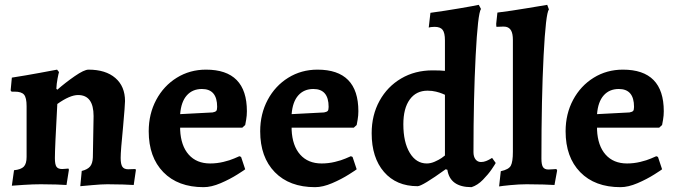

<svg xmlns="http://www.w3.org/2000/svg" viewBox="-20 -762 2797 794"><path d="M364 -111 367 -282Q367 -369 303 -369Q269 -369 217 -332Q207 -150 207 -108Q207 -82 213.5 -72.5Q220 -63 237 -63Q244 -63 252 -64Q260 -65 263 -65L265 -60L255 3Q244 2 213 1Q182 0 149 0Q117 0 78.5 2.5Q40 5 29 6L38 -58Q67 -61 78.5 -73Q90 -85 90 -113V-323Q90 -358 79.5 -370.5Q69 -383 41 -383H28L24 -388L29 -441Q87 -450 143.5 -460.5Q200 -471 216 -474L224 -464Q222 -458 218 -437Q214 -416 213 -395L217 -391Q250 -420 289 -447Q328 -474 346 -474Q417 -474 457 -439.5Q497 -405 497 -344Q497 -328 489 -238Q479 -138 479 -109Q479 -83 486 -72.5Q493 -62 510 -62L540 -63L542 -59L533 3Q521 2 489 1Q457 0 424 0Q400 0 362 3.5Q324 7 312 8L318 -55Q342 -61 352.5 -73.5Q363 -86 364 -111Z M849 -86Q877 -86 904 -92.5Q931 -99 948 -106.5Q965 -114 970 -116L977 -113L994 -62Q994 -61 962.5 -41Q931 -21 892.5 -4.5Q854 12 822 12Q716 12 655.5 -50Q595 -112 595 -219Q595 -291 626 -349Q657 -407 711 -440.5Q765 -474 832 -474Q1001 -474 1001 -302Q1001 -284 998 -267Q995 -250 994 -245L982 -234H725V-225Q728 -159 760.5 -122.5Q793 -86 849 -86ZM878 -320Q878 -394 815 -394Q776 -394 752.5 -367.5Q729 -341 725 -290L859 -297Q870 -299 874 -303Q878 -307 878 -320Z M1310 -86Q1338 -86 1365 -92.5Q1392 -99 1409 -106.5Q1426 -114 1431 -116L1438 -113L1455 -62Q1455 -61 1423.5 -41Q1392 -21 1353.5 -4.5Q1315 12 1283 12Q1177 12 1116.5 -50Q1056 -112 1056 -219Q1056 -291 1087 -349Q1118 -407 1172 -440.5Q1226 -474 1293 -474Q1462 -474 1462 -302Q1462 -284 1459 -267Q1456 -250 1455 -245L1443 -234H1186V-225Q1189 -159 1221.5 -122.5Q1254 -86 1310 -86ZM1339 -320Q1339 -394 1276 -394Q1237 -394 1213.5 -367.5Q1190 -341 1186 -290L1320 -297Q1331 -299 1335 -303Q1339 -307 1339 -320Z M1707 8Q1619 8 1568 -51Q1517 -110 1517 -211Q1517 -286 1549.5 -345Q1582 -404 1639 -437.5Q1696 -471 1769 -471Q1802 -471 1820 -469V-595Q1820 -626 1810.5 -638.5Q1801 -651 1777 -651Q1769 -651 1762 -650Q1755 -649 1753 -648L1760 -709Q1819 -717 1880.5 -727.5Q1942 -738 1960 -742L1969 -725Q1956 -706 1947 -531Q1938 -356 1938 -133Q1938 -114 1946.5 -103Q1955 -92 1969 -92Q1980 -92 1990 -96Q2000 -100 2006.5 -104Q2013 -108 2015 -109L2030 -88Q2027 -82 2013 -61.5Q1999 -41 1977 -18.5Q1955 4 1930 12Q1841 12 1830 -60L1823 -62Q1726 8 1707 8ZM1748 -387Q1701 -387 1674.5 -350.5Q1648 -314 1648 -248Q1648 -174 1674.5 -130Q1701 -86 1745 -86Q1761 -86 1778 -93.5Q1795 -101 1806 -108.5Q1817 -116 1820 -119V-370Q1818 -371 1808.5 -375Q1799 -379 1783 -383Q1767 -387 1748 -387Z M2101 -134V-597Q2101 -622 2094 -635Q2087 -648 2073 -651Q2069 -652 2060 -652L2033 -651Q2032 -655 2032 -664L2037 -710Q2094 -717 2159 -728Q2224 -739 2243 -742L2250 -723Q2237 -707 2228 -531.5Q2219 -356 2219 -106Q2219 -81 2225.5 -71Q2232 -61 2248 -61Q2257 -61 2267 -62Q2277 -63 2281 -63L2284 -57L2273 3Q2261 2 2227 1Q2193 0 2158 0Q2127 0 2091 3.5Q2055 7 2044 9L2051 -54Q2084 -61 2092.5 -77Q2101 -93 2101 -134Z M2573 -86Q2601 -86 2628 -92.5Q2655 -99 2672 -106.5Q2689 -114 2694 -116L2701 -113L2718 -62Q2718 -61 2686.5 -41Q2655 -21 2616.5 -4.5Q2578 12 2546 12Q2440 12 2379.5 -50Q2319 -112 2319 -219Q2319 -291 2350 -349Q2381 -407 2435 -440.5Q2489 -474 2556 -474Q2725 -474 2725 -302Q2725 -284 2722 -267Q2719 -250 2718 -245L2706 -234H2449V-225Q2452 -159 2484.5 -122.5Q2517 -86 2573 -86ZM2602 -320Q2602 -394 2539 -394Q2500 -394 2476.5 -367.5Q2453 -341 2449 -290L2583 -297Q2594 -299 2598 -303Q2602 -307 2602 -320Z"/></svg>

Font: Sahitya
Style: Bold
Weight: 700
Designer: Juan Pablo del Peral
Foundry: Juan Pablo del Peral (http://www.huertatipografica.com)
Version: Version 1.001;PS 001.000;hotconv 1.0.70;makeotf.lib2.5.58329